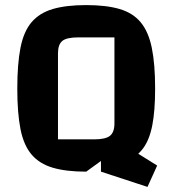

<svg xmlns="http://www.w3.org/2000/svg" viewBox="-20 -660 678 755"><path d="M319 15Q240 15 187.5 -0.5Q135 -16 104 -52.5Q73 -89 60.5 -152.5Q48 -216 48 -312Q48 -408 60.5 -472Q73 -536 104 -572.5Q135 -609 187.5 -624.5Q240 -640 319 -640Q398 -640 450.5 -624.5Q503 -609 533.5 -572Q564 -535 577 -471.5Q590 -408 590 -312Q590 -225 579 -168Q568 -111 543 -77Q518 -43 476 -25L377 -27ZM208 -112H350Q395 -112 412.5 -126Q430 -140 430 -175V-513H288Q242 -513 225 -499Q208 -485 208 -450ZM560 75 377 15V-27L486 -79L598 -9Z"/></svg>

Font: Changa ExtraLight SemiBold
Style: Regular
Weight: 600
Version: Version 3.002; ttfautohint (v1.8.2)